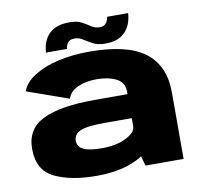

<svg xmlns="http://www.w3.org/2000/svg" viewBox="-83 -842 982 938"><g transform="rotate(-10 408.0 -373.0)"><path d="M565.5 0 552 -48.5Q545 -44 537.5 -39.5Q454.5 8 321.5 8Q196 8 115 -30.8Q34 -69.5 34 -176Q34 -275.5 119.8 -317.2Q205.5 -359 374.5 -359H539.5V-371.5Q539.5 -417 500.5 -437Q461.5 -457 403.5 -457Q350 -457 310 -439.2Q270 -421.5 258.5 -386L52 -459Q67.5 -501.5 116.2 -532.2Q165 -563 236 -579.5Q307 -596 389.5 -596Q579.5 -596 667 -529.5Q754.5 -463 754.5 -330V0ZM539.5 -198.5V-240H405Q316.5 -240 283.8 -225Q251 -210 251 -179Q251 -148 280 -134.2Q309 -120.5 371 -120.5Q443 -120.5 491.2 -144.8Q539.5 -169 539.5 -198.5ZM477.5 -621Q439.5 -621 415.5 -633.8Q391.5 -646.5 372.5 -659Q353.5 -671.5 331 -671.5Q305 -671.5 296 -655.8Q287 -640 287 -628H182.5Q183 -639.5 187.2 -660.2Q191.5 -681 205 -702.5Q218.5 -724 246.2 -739Q274 -754 321 -754Q358.5 -754 381.2 -741.5Q404 -729 422 -716.8Q440 -704.5 463.5 -704.5Q486.5 -704.5 496.8 -720.5Q507 -736.5 507 -748.5H611Q611 -737 606.5 -716Q602 -695 588.5 -673.2Q575 -651.5 548.5 -636.2Q522 -621 477.5 -621Z"/></g></svg>

Font: Anybody ExtraExpanded ExtraBold
Style: Regular
Weight: 800
Width: 8
Designer: Tyler Finck
Foundry: Etcetera Type Company
Version: Version 1.010; ttfautohint (v1.8.3) -l 8 -r 50 -G 200 -x 14 